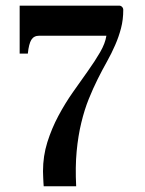

<svg xmlns="http://www.w3.org/2000/svg" viewBox="-20 -647 502 667"><path d="M408.2 -612.8Q408.2 -578.6 400.4 -548.8Q392.6 -519 380.1 -490.5Q367.7 -461.9 351.6 -433.1Q335.4 -404.3 319.3 -372.1Q303.2 -339.8 288.3 -303Q273.4 -266.1 262.5 -220.9Q251.5 -175.8 246.3 -121.3Q241.2 -66.9 244.6 0H131.8Q131.3 -4.4 130.9 -12.9Q130.4 -21.5 130.1 -30Q129.9 -38.6 129.6 -45.2Q129.4 -51.8 129.4 -52.2Q129.4 -105 144.5 -153.1Q159.7 -201.2 182.9 -244.6Q206.1 -288.1 233.4 -326.9Q260.7 -365.7 285.4 -400.4Q310.1 -435.1 327.9 -465.8Q345.7 -496.6 349.6 -522.9H116.2Q97.7 -522.9 88.9 -508.8Q80.1 -494.6 76.7 -460.9H48.3V-627.4H394Q399.9 -627.4 404.1 -623Q408.2 -618.7 408.2 -612.8Z"/></svg>

Font: Arian Grqi
Style: Italic
Weight: 400
Italic angle: -15°
Designer: Ruben Hakobyan (Tarumian)
Foundry: Ruben Hakobyan (Tarumian)
Version: Version 1.002